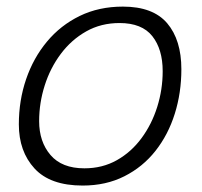

<svg xmlns="http://www.w3.org/2000/svg" viewBox="-20 -558 626 596"><path d="M236.5 18Q136 18 87.2 -35Q38.5 -88 38.5 -172Q38.5 -246 61 -312Q83.5 -378 125.8 -428.8Q168 -479.5 227.5 -508.5Q287 -537.5 361.5 -537.5Q455 -537.5 499 -485.8Q543 -434 543 -343Q543 -270 522.5 -204.8Q502 -139.5 462.5 -89.5Q423 -39.5 366 -10.8Q309 18 236.5 18ZM242 -35.5Q298 -35.5 342.8 -60.8Q387.5 -86 419.2 -129Q451 -172 468 -226Q485 -280 485 -337Q485 -405 452.8 -445.8Q420.5 -486.5 351 -486.5Q293.5 -486.5 247.5 -460.5Q201.5 -434.5 168.8 -390.8Q136 -347 118.8 -292.8Q101.5 -238.5 101.5 -182Q101.5 -118 136.8 -76.8Q172 -35.5 242 -35.5Z"/></svg>

Font: Grandstander ExtraLight
Style: Italic
Weight: 200
Italic angle: -15°
Designer: Tyler Finck
Foundry: Etcetera Type Co
Version: Version 1.200; ttfautohint (v1.8.3)